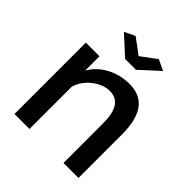

<svg xmlns="http://www.w3.org/2000/svg" viewBox="-199 -862 995 995"><g transform="rotate(45 298.5 -365.0)"><path d="M224 -730 309 -667 394 -730 453 -702 349 -607H270L166 -702ZM535 0H425V-293Q425 -434 332 -434Q284 -434 238.5 -399Q193 -364 176 -311V0H66V-523H166V-418Q196 -471 253 -501.5Q310 -532 379 -532Q535 -532 535 -319Z"/></g></svg>

Font: Raleway-v4020 SemiBold
Style: Regular
Weight: 600
Designer: Matt McInerney, Pablo Impallari, Rodrigo Fuenzalida
Foundry: Matt McInerney, Pablo Impallari, Rodrigo Fuenzalida
Version: Version 4.020;PS 004.020;hotconv 1.0.88;makeotf.lib2.5.64775